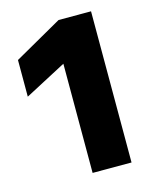

<svg xmlns="http://www.w3.org/2000/svg" viewBox="-87 -1028 518 647"><g transform="rotate(-15 172.0 -704.5)"><path d="M11.7 -745.1V-873L178.7 -967.8H292V-440.4H156.2V-821.3Z"/></g></svg>

Font: GenEi M Gothic v2 Black
Style: Regular
Weight: 900
Version: Version 2.0